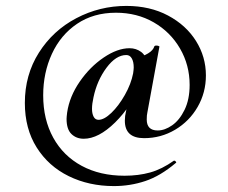

<svg xmlns="http://www.w3.org/2000/svg" viewBox="-20 -523 769 649"><path d="M426 -234 460 -247Q425 -164 369 -109Q313 -54 263 -54Q238 -54 221.5 -70Q205 -86 205 -121Q205 -127 207 -143Q215 -197 249.5 -247Q284 -297 330.5 -328.5Q377 -360 418 -360Q440 -360 457 -347.5Q474 -335 476 -311L447 -330Q463 -332 480.5 -342.5Q498 -353 502 -367Q504 -369 508 -369Q512 -369 515 -368Q518 -367 519 -366L478 -142Q476 -134 476 -119Q476 -82 513 -82Q537 -82 562 -99.5Q587 -117 604 -152Q621 -187 621 -236Q621 -303 588.5 -359Q556 -415 499.5 -447.5Q443 -480 372 -480Q296 -480 240.5 -442.5Q185 -405 155.5 -341Q126 -277 126 -201Q126 -119 160 -57.5Q194 4 256 37.5Q318 71 401 71Q448 71 487.5 60Q527 49 568 20H569Q572 20 574.5 23.5Q577 27 574 28Q522 72 471 89Q420 106 365 106Q281 106 212.5 72.5Q144 39 104 -24.5Q64 -88 64 -175Q64 -270 111.5 -345Q159 -420 238 -461.5Q317 -503 407 -503Q487 -503 548 -470.5Q609 -438 642.5 -384.5Q676 -331 676 -268Q676 -210 648 -161.5Q620 -113 572 -84.5Q524 -56 467 -56Q402 -56 402 -115Q402 -131 406 -147ZM430 -275Q432 -289 432 -295Q432 -314 425.5 -325.5Q419 -337 407 -337Q372 -337 340 -294Q308 -251 296 -194Q291 -172 291 -155Q291 -139 296.5 -128.5Q302 -118 313 -118Q332 -118 356.5 -141.5Q381 -165 402 -202Q423 -239 430 -275Z"/></svg>

Font: Cormorant Infant
Style: Bold
Weight: 700
Designer: Christian Thalmann (Catharsis Fonts)
Foundry: Catharsis Fonts
Version: Version 4.000